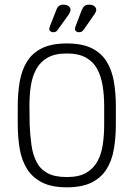

<svg xmlns="http://www.w3.org/2000/svg" viewBox="-20 -792 572 822"><path d="M476 -337Q476 -394 467.5 -443Q459 -492 436.5 -528.5Q414 -565 373 -585.5Q332 -606 266 -606Q202 -606 160.5 -586Q119 -566 96 -529Q73 -492 64.5 -443Q56 -394 56 -337V-260Q56 -203 64.5 -154Q73 -105 96 -68.5Q119 -32 160 -11Q201 10 266 10Q331 10 372 -10.5Q413 -31 436 -67.5Q459 -104 467.5 -153.5Q476 -203 476 -260ZM107 -258 106 -339Q106 -384 112 -424Q118 -464 135 -495.5Q152 -527 183.5 -545Q215 -563 266 -563Q317 -563 348.5 -545Q380 -527 396.5 -496Q413 -465 419.5 -424.5Q426 -384 426 -339V-258Q426 -213 420 -172.5Q414 -132 397 -101Q380 -70 349 -52Q318 -34 266 -34Q213 -34 182 -51.5Q151 -69 135.5 -100.5Q120 -132 114.5 -172.5Q109 -213 107 -258ZM251 -772Q240 -772 233 -767Q226 -762 221 -749L193 -678Q192 -675 191.5 -672.5Q191 -670 191 -668Q191 -662 196 -658Q201 -654 208 -654Q215 -654 219.5 -656.5Q224 -659 229 -667L275 -731Q282 -743 282 -750Q282 -759 274 -765.5Q266 -772 251 -772ZM361 -772Q349 -772 342.5 -767Q336 -762 330 -749L303 -678Q301 -673 301 -668Q301 -662 306 -658Q311 -654 318 -654Q325 -654 329.5 -656.5Q334 -659 340 -667L385 -732Q392 -742 392 -750Q392 -759 384 -765.5Q376 -772 361 -772Z"/></svg>

Font: Beiruti Light
Style: Regular
Weight: 300
Designer: Arlette Boutros
Foundry: Boutros
Version: Version 1.41